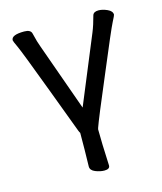

<svg xmlns="http://www.w3.org/2000/svg" viewBox="-103 -568 696 823"><g transform="rotate(-15 245.0 -157.0)"><path d="M259 178Q240 178 219 169.5Q198 161 198 144Q200 68 200 -5Q197 -9 194 -17Q191 -25 120 -214.5Q49 -404 36 -431.5Q23 -459 23 -463Q23 -487 80 -487Q109 -487 113 -469Q123 -427 131 -407L238 -107L362 -407Q374 -436 385 -478Q390 -492 411 -492Q429 -492 450 -482.5Q471 -473 471 -457Q471 -454 457 -427Q443 -400 369 -223Q292 -42 279 -4Q279 -1 278 0Q278 56 283 162Q283 178 259 178Z"/></g></svg>

Font: LXGW WenKai Lite
Style: Bold
Weight: 700
Designer: LXGW / Fontworks Inc.
Foundry: LXGW / Fontworks Inc.
Version: Version 1.330;April 28, 2024